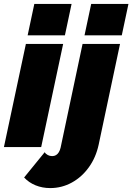

<svg xmlns="http://www.w3.org/2000/svg" viewBox="-36 -750 675 979"><path d="M96 -526H286L174 0H-16ZM139 -730H329L295 -570H105ZM220 209Q180 209 145.5 195Q111 181 87 155L192 26Q197 35 207.5 40.5Q218 46 230 46Q241 46 249.5 41Q258 36 264 26Q270 16 273 3L385 -526H576L467 -12Q453 53 417 103Q381 153 330 181Q279 209 220 209ZM429 -730H619L585 -570H395Z"/></svg>

Font: Raleway Thin Black
Style: Italic
Weight: 900
Italic angle: -12°
Version: Version 4.026